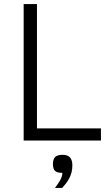

<svg xmlns="http://www.w3.org/2000/svg" viewBox="-20 -696 547 951"><path d="M97.2 0V-675.8H163.1V-60.1H480V0ZM252 234.9Q265.6 217.8 276.9 198.7Q288.1 179.7 289.1 160.2Q264.2 160.2 253.2 150.9Q242.2 141.6 242.2 116.2Q242.2 93.3 252.9 82Q263.7 70.8 290 70.8Q314.9 70.8 326.7 83.7Q338.4 96.7 338.4 123Q338.4 141.6 334.5 157Q330.6 172.4 323.7 185.8Q316.9 199.2 307.9 211.2Q298.8 223.1 288.1 234.9Z"/></svg>

Font: Clear Sans Light
Style: Regular
Weight: 300
Foundry: Intel Corporation
Version: Version 1.00